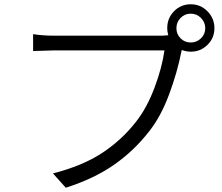

<svg xmlns="http://www.w3.org/2000/svg" viewBox="-20 -847 1040 899"><path d="M873 -648Q901 -648 921 -667.5Q941 -687 941 -715Q941 -743 921 -763Q901 -783 873 -783Q845 -783 825.5 -763Q806 -743 806 -715Q806 -687 825.5 -667.5Q845 -648 873 -648ZM873 -827Q919 -827 951.5 -794Q984 -761 984 -715Q984 -669 951.5 -637Q919 -605 873 -605Q852 -605 831 -613L829 -604Q810 -508 772 -405.5Q734 -303 680 -234Q608 -141 514 -75.5Q420 -10 288 32L228 -35Q365 -70 457 -130Q549 -190 617 -277Q668 -342 703.5 -436.5Q739 -531 750 -611H231Q210 -611 135 -608V-687Q182 -680 232 -680H740L768 -682Q763 -699 763 -715Q763 -762 795 -794.5Q827 -827 873 -827Z"/></svg>

Font: Sinter Normal
Style: Regular
Weight: 350
Foundry: Adobe & rsms
Version: Version 1.000